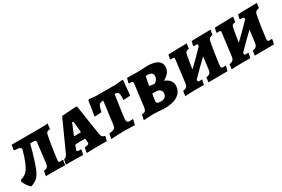

<svg xmlns="http://www.w3.org/2000/svg" viewBox="58 -1333 3195 2173"><g transform="rotate(-30 1655.5 -246.5)"><path d="M583 -506 575 -439Q545 -435 534 -426.5Q523 -418 519 -394Q495 -279 474 -110Q472 -88 472 -84Q472 -72 476.5 -67.5Q481 -63 492 -63Q516 -63 523 -66L529 -58L518 3Q475 0 392 0H268L279 -62Q313 -67 325.5 -79Q338 -91 342 -122L373 -376Q374 -382 374 -390Q374 -402 367.5 -405.5Q361 -409 342 -409H300L265 -285Q232 -170 207 -112.5Q182 -55 151 -26.5Q120 2 67 18Q21 -21 -5 -86L5 -106Q47 -118 73.5 -140Q100 -162 121 -202.5Q142 -243 168 -318L181 -366Q190 -386 190 -399Q190 -417 171 -423.5Q152 -430 106 -431L100 -442L112 -502H455Q549 -502 583 -506Z M1072 -62 1077 -55 1063 2 954 1Q908 1 863 2.5Q818 4 805 5L800 -1L812 -62Q849 -66 859.5 -71Q870 -76 870 -90Q870 -100 869 -106L866 -145L802 -146Q790 -146 764 -144Q738 -142 734 -142L719 -100Q713 -88 713 -78Q713 -64 736 -64H762L767 -57L754 4Q742 3 707 2Q672 1 632 1H529L542 -62Q574 -68 591 -107L768 -498L959 -511L969 -503Q976 -456 996.5 -316Q1017 -176 1028 -115Q1032 -88 1042 -76Q1052 -64 1072 -62ZM814 -231Q825 -231 861 -233L846 -379H830L769 -231Z M1175 -312 1082 -307Q1085 -325 1095.5 -386Q1106 -447 1113 -501L1125 -511L1215 -502H1466L1560 -511L1569 -501Q1562 -434 1557 -381.5Q1552 -329 1551 -312L1460 -307L1461 -345Q1461 -377 1456.5 -391.5Q1452 -406 1441 -411Q1430 -416 1407 -417L1399 -366Q1394 -333 1379 -228.5Q1364 -124 1364 -105Q1364 -84 1372.5 -74.5Q1381 -65 1400 -65Q1415 -65 1426.5 -66Q1438 -67 1442 -68L1445 -64L1430 4Q1412 3 1364.5 1.5Q1317 0 1274 0Q1243 0 1189.5 3Q1136 6 1119 7L1133 -60Q1168 -63 1185.5 -69.5Q1203 -76 1210.5 -89Q1218 -102 1221 -130L1258 -417Q1230 -416 1216 -408.5Q1202 -401 1193.5 -380Q1185 -359 1175 -312Z M1544 6 1559 -59Q1592 -64 1604.5 -76Q1617 -88 1621 -117L1657 -402Q1658 -406 1658 -413Q1658 -438 1639 -438L1612 -437L1604 -446L1620 -504L1749 -502Q1782 -503 1825.5 -504.5Q1869 -506 1887 -507Q1970 -507 2015.5 -479Q2061 -451 2061 -399Q2061 -359 2038 -327Q2015 -295 1966 -266Q2009 -250 2032.5 -222.5Q2056 -195 2056 -160Q2056 -79 1993 -35Q1930 9 1812 9Q1786 6 1744 3Q1702 0 1683 0Q1652 0 1605.5 2.5Q1559 5 1544 6ZM1857 -290Q1857 -288 1870.5 -298.5Q1884 -309 1894.5 -326Q1905 -343 1905 -367Q1905 -393 1886 -405.5Q1867 -418 1827 -418Q1819 -418 1815.5 -416Q1812 -414 1811 -407Q1803 -371 1794 -319Q1792 -303 1791 -299Q1799 -298 1822.5 -294Q1846 -290 1857 -290ZM1764 -119Q1761 -99 1774.5 -90Q1788 -81 1822 -81Q1857 -81 1876.5 -99Q1896 -117 1896 -149Q1896 -192 1844 -207H1778Z M2710 -505 2701 -442Q2672 -437 2660.5 -427.5Q2649 -418 2643 -394Q2621 -287 2599 -110Q2598 -102 2598 -90Q2598 -76 2603 -70.5Q2608 -65 2622 -65Q2633 -65 2643 -66Q2653 -67 2654 -67L2656 -58L2643 -1L2519 0L2392 1L2401 -62Q2432 -63 2447.5 -78Q2463 -93 2467 -127L2487 -284Q2397 -200 2292 -91Q2291 -74 2295.5 -68.5Q2300 -63 2312 -63Q2324 -63 2332.5 -64Q2341 -65 2344 -65L2346 -58L2333 0H2221Q2186 0 2143.5 1.5Q2101 3 2087 5L2096 -58Q2131 -64 2144.5 -78Q2158 -92 2162 -125L2197 -401Q2199 -417 2199 -420Q2199 -431 2194.5 -434.5Q2190 -438 2177 -438L2149 -437L2146 -447L2158 -499Q2169 -499 2197.5 -500.5Q2226 -502 2254 -502Q2296 -502 2339.5 -503.5Q2383 -505 2399 -505L2391 -440Q2362 -436 2352 -426.5Q2342 -417 2337 -390Q2323 -317 2308 -216Q2391 -293 2503 -410V-419Q2503 -430 2498.5 -434Q2494 -438 2483 -438L2453 -437L2449 -447L2462 -499Q2474 -500 2508 -501Q2542 -502 2576 -502Q2613 -502 2653.5 -503.5Q2694 -505 2710 -505Z M3316 -505 3307 -442Q3278 -437 3266.5 -427.5Q3255 -418 3249 -394Q3227 -287 3205 -110Q3204 -102 3204 -90Q3204 -76 3209 -70.5Q3214 -65 3228 -65Q3239 -65 3249 -66Q3259 -67 3260 -67L3262 -58L3249 -1L3125 0L2998 1L3007 -62Q3038 -63 3053.5 -78Q3069 -93 3073 -127L3093 -284Q3003 -200 2898 -91Q2897 -74 2901.5 -68.5Q2906 -63 2918 -63Q2930 -63 2938.5 -64Q2947 -65 2950 -65L2952 -58L2939 0H2827Q2792 0 2749.5 1.5Q2707 3 2693 5L2702 -58Q2737 -64 2750.5 -78Q2764 -92 2768 -125L2803 -401Q2805 -417 2805 -420Q2805 -431 2800.5 -434.5Q2796 -438 2783 -438L2755 -437L2752 -447L2764 -499Q2775 -499 2803.5 -500.5Q2832 -502 2860 -502Q2902 -502 2945.5 -503.5Q2989 -505 3005 -505L2997 -440Q2968 -436 2958 -426.5Q2948 -417 2943 -390Q2929 -317 2914 -216Q2997 -293 3109 -410V-419Q3109 -430 3104.5 -434Q3100 -438 3089 -438L3059 -437L3055 -447L3068 -499Q3080 -500 3114 -501Q3148 -502 3182 -502Q3219 -502 3259.5 -503.5Q3300 -505 3316 -505Z"/></g></svg>

Font: Alegreya SC ExtraBold
Style: Italic
Weight: 800
Italic angle: -7°
Designer: Juan Pablo del Peral
Foundry: Huerta Tipografica
Version: Version 2.007; ttfautohint (v1.6)